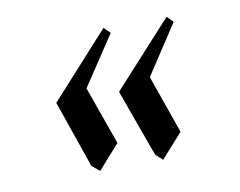

<svg xmlns="http://www.w3.org/2000/svg" viewBox="-49 -520 582 465"><g transform="rotate(-10 242.0 -287.0)"><path d="M86.9 -297.9 231 -457 246.1 -441.9 165 -319.8 215.8 -176.8 163.1 -117.2 144 -132.8ZM241.2 -297.9 386.2 -457 400.9 -441.9 320.8 -319.8 371.1 -176.8 317.9 -117.2 300.8 -132.8Z"/></g></svg>

Font: Dehuti
Style: Italic
Weight: 400
Version: Version 1.2